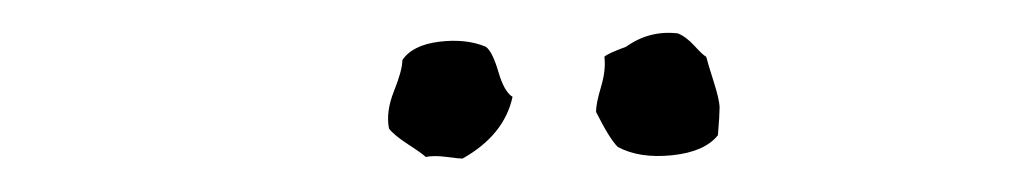

<svg xmlns="http://www.w3.org/2000/svg" viewBox="-20 -672 612 115"><path d="M410 -591Q402 -581 382.5 -579Q363 -577 350 -584Q345 -589 337 -605Q337 -610 340 -620Q343 -630 342 -638Q344 -640 355 -644Q369 -654 386 -652Q391 -650 396 -644.5Q401 -639 403 -638Q404 -634 407.5 -623Q411 -612 411 -607.5Q411 -603 410 -591ZM213 -595Q211 -605 216 -617.5Q221 -630 221 -636Q227 -645 243 -647Q259 -649 271 -644Q275 -641 278.5 -629Q282 -617 287 -614Q282 -591 257 -577Q255 -577 247.5 -578Q240 -579 235 -578Q233 -580 224.5 -585.5Q216 -591 213 -595Z"/></svg>

Font: FuturaRenner Light
Style: Regular
Weight: 300
Designer: BSozoo
Foundry: BSozoo
Version: Version 1.001;PS 001.001;hotconv 1.0.70;makeotf.lib2.5.58329